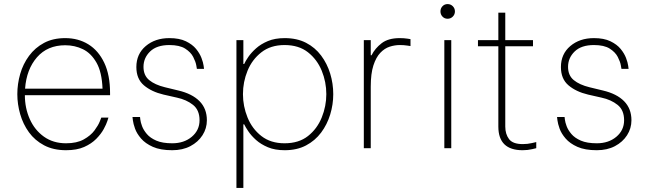

<svg xmlns="http://www.w3.org/2000/svg" viewBox="-20 -727 3173 942"><path d="M304 10Q242 10 196.5 -14Q151 -38 122 -78Q93 -118 79 -167Q65 -216 65 -265Q65 -315 79 -364Q93 -413 122.5 -453Q152 -493 196 -516.5Q240 -540 300 -540Q364 -540 413.5 -509.5Q463 -479 491.5 -419Q520 -359 520 -270V-260H102Q102 -197 126 -143Q150 -89 195.5 -56.5Q241 -24 304 -24Q357 -24 391 -43Q425 -62 443.5 -87Q462 -112 469.5 -131Q477 -150 477 -150H512Q512 -150 507 -134Q502 -118 489 -94Q476 -70 452.5 -46Q429 -22 393 -6Q357 10 304 10ZM103 -292H483Q480 -373 453.5 -419.5Q427 -466 387 -485.5Q347 -505 300 -505Q213 -505 161.5 -446Q110 -387 103 -292Z M825 10Q767 10 730 -6.5Q693 -23 672 -47.5Q651 -72 642.5 -96Q634 -120 632 -136.5Q630 -153 630 -153H667Q667 -153 668.5 -140Q670 -127 677 -108Q684 -89 700.5 -69.5Q717 -50 747 -37Q777 -24 825 -24Q883 -24 921 -56Q959 -88 959 -137Q959 -187 927 -212.5Q895 -238 848 -248L782 -263Q723 -277 686 -308.5Q649 -340 649 -398Q649 -462 695 -501Q741 -540 811 -540Q860 -540 892 -524.5Q924 -509 942 -487Q960 -465 968.5 -442.5Q977 -420 979 -404.5Q981 -389 981 -389H946Q946 -389 943 -406.5Q940 -424 928 -447.5Q916 -471 888.5 -488.5Q861 -506 811 -506Q749 -506 716.5 -474.5Q684 -443 684 -399Q684 -357 712 -334Q740 -311 789 -299L855 -283Q923 -267 959 -230.5Q995 -194 995 -137Q995 -97 973.5 -63.5Q952 -30 914 -10Q876 10 825 10Z M1140 195V-530H1174V-413H1178Q1184 -427 1198.5 -448Q1213 -469 1236.5 -490Q1260 -511 1294.5 -525.5Q1329 -540 1377 -540Q1437 -540 1481.5 -517Q1526 -494 1555.5 -454.5Q1585 -415 1600 -366Q1615 -317 1615 -265Q1615 -214 1600 -165Q1585 -116 1555.5 -76.5Q1526 -37 1481.5 -13.5Q1437 10 1377 10Q1329 10 1294.5 -4.5Q1260 -19 1236.5 -40Q1213 -61 1198.5 -82.5Q1184 -104 1178 -117H1174V195ZM1172 -265Q1172 -206 1194.5 -150.5Q1217 -95 1262.5 -59.5Q1308 -24 1376 -24Q1446 -24 1491 -59.5Q1536 -95 1558.5 -150.5Q1581 -206 1581 -265Q1581 -325 1558.5 -380Q1536 -435 1491 -470.5Q1446 -506 1376 -506Q1308 -506 1262.5 -470.5Q1217 -435 1194.5 -380Q1172 -325 1172 -265Z M1765 0V-530H1799V-456H1803Q1820 -490 1852.5 -515Q1885 -540 1941 -540Q1962 -540 1978 -537.5Q1994 -535 1994 -535V-501Q1994 -501 1977.5 -503.5Q1961 -506 1942 -506Q1917 -506 1892 -498Q1867 -490 1846 -468Q1825 -446 1812 -406Q1799 -366 1799 -302V0Z M2176 -635Q2161 -635 2151 -645.5Q2141 -656 2141 -671Q2141 -686 2151 -696.5Q2161 -707 2176 -707Q2191 -707 2201.5 -696.5Q2212 -686 2212 -671Q2212 -656 2201.5 -645.5Q2191 -635 2176 -635ZM2160 0V-530H2194V0Z M2544 10Q2425 10 2425 -106V-500H2325V-530H2425V-665H2459V-530H2595V-500H2459V-106Q2459 -69 2477.5 -44.5Q2496 -20 2545 -20Q2568 -20 2589.5 -25Q2611 -30 2611 -30V0Q2611 0 2590 5Q2569 10 2544 10Z M2908 10Q2850 10 2813 -6.5Q2776 -23 2755 -47.5Q2734 -72 2725.5 -96Q2717 -120 2715 -136.5Q2713 -153 2713 -153H2750Q2750 -153 2751.5 -140Q2753 -127 2760 -108Q2767 -89 2783.5 -69.5Q2800 -50 2830 -37Q2860 -24 2908 -24Q2966 -24 3004 -56Q3042 -88 3042 -137Q3042 -187 3010 -212.5Q2978 -238 2931 -248L2865 -263Q2806 -277 2769 -308.5Q2732 -340 2732 -398Q2732 -462 2778 -501Q2824 -540 2894 -540Q2943 -540 2975 -524.5Q3007 -509 3025 -487Q3043 -465 3051.5 -442.5Q3060 -420 3062 -404.5Q3064 -389 3064 -389H3029Q3029 -389 3026 -406.5Q3023 -424 3011 -447.5Q2999 -471 2971.5 -488.5Q2944 -506 2894 -506Q2832 -506 2799.5 -474.5Q2767 -443 2767 -399Q2767 -357 2795 -334Q2823 -311 2872 -299L2938 -283Q3006 -267 3042 -230.5Q3078 -194 3078 -137Q3078 -97 3056.5 -63.5Q3035 -30 2997 -10Q2959 10 2908 10Z"/></svg>

Font: Be Vietnam Pro Thin
Style: Regular
Weight: 100
Designer: Lam Bao, Tony Le, Vietanh Nguyen
Foundry: Yellow Type Foundry
Version: Version 1.002; ttfautohint (v1.8.3)